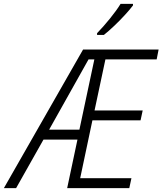

<svg xmlns="http://www.w3.org/2000/svg" viewBox="-80 -969 837 989"><path d="M-60 0 348 -714H737L727 -663H463L407 -400H655L644 -349H396L333 -51H597L586 0H266L319 -250H144L3 0ZM173 -301H329L406 -663H376ZM420 -798Q452 -831 486.5 -873.5Q521 -916 541 -949H605V-941Q590 -921 564 -892.5Q538 -864 508.5 -836Q479 -808 455 -789H420Z"/></svg>

Font: Noto Sans SemiCondensed Light
Style: Italic
Weight: 300
Width: 4
Italic angle: -12°
Designer: Monotype Design Team
Foundry: Monotype Imaging Inc.
Version: Version 2.013; ttfautohint (v1.8.4.7-5d5b)